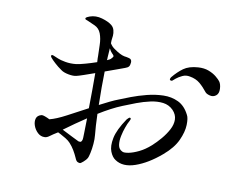

<svg xmlns="http://www.w3.org/2000/svg" viewBox="-75 -832 1151 898"><g transform="rotate(10 500.0 -383.0)"><path d="M485 -364Q504 -372 537 -384.5Q570 -397 609 -407Q648 -417 686.5 -418Q725 -419 757.5 -403.5Q790 -388 810 -348Q818 -334 817 -301Q816 -268 797.5 -227.5Q779 -187 733 -148Q672 -96 614 -76Q556 -56 518 -82Q502 -92 492 -117Q482 -142 490 -182Q498 -222 536 -278Q536 -278 543 -285Q550 -292 554 -286Q556 -284 551.5 -275Q547 -266 543 -258Q542 -256 535.5 -238.5Q529 -221 524 -197.5Q519 -174 522 -154Q525 -134 543 -126Q551 -122 572 -126Q593 -130 620 -143Q647 -156 674 -180Q694 -198 713.5 -221Q733 -244 746 -268.5Q759 -293 758.5 -316.5Q758 -340 739 -360Q719 -380 691 -383.5Q663 -387 631 -380Q599 -373 567 -361Q535 -349 506 -337Q481 -327 453.5 -312.5Q426 -298 397 -280Q398 -250 399.5 -224.5Q401 -199 403 -181Q405 -162 403 -138Q401 -114 396.5 -94Q392 -74 389 -69Q384 -60 372 -49.5Q360 -39 356 -39Q351 -39 344.5 -42Q338 -45 332 -60Q325 -76 315 -93Q305 -110 292 -124Q284 -133 269.5 -142Q255 -151 243 -157Q231 -163 231 -163Q208 -149 195.5 -139.5Q183 -130 173 -130Q154 -129 139.5 -142.5Q125 -156 118.5 -174.5Q112 -193 116.5 -208.5Q121 -224 141 -229Q146 -230 157 -226Q168 -222 180 -216Q212 -224 258 -248.5Q304 -273 353 -299Q354 -341 354 -385.5Q354 -430 354 -466Q326 -456 302.5 -448Q279 -440 270 -438Q255 -434 231.5 -438.5Q208 -443 196 -452Q177 -465 162 -479Q147 -493 144 -497Q134 -507 137 -512Q139 -517 152 -511Q165 -505 171 -503Q182 -498 206.5 -493.5Q231 -489 259 -492Q274 -494 301 -501.5Q328 -509 354 -518Q353 -529 353 -536.5Q353 -544 353 -547Q352 -569 351.5 -599Q351 -629 342 -653Q333 -676 312 -685.5Q291 -695 277 -701Q272 -703 268 -704.5Q264 -706 264 -709Q264 -714 270.5 -717Q277 -720 282 -722Q310 -732 341 -723Q372 -714 388 -701Q399 -692 402.5 -678.5Q406 -665 405 -652.5Q404 -640 403 -636Q402 -632 402 -616Q412 -600 425 -592Q439 -582 451.5 -575.5Q464 -569 474 -567Q484 -566 497.5 -562.5Q511 -559 510 -544Q509 -530 504 -524Q499 -518 487 -514Q482 -512 455.5 -502.5Q429 -493 396 -481Q394 -409 396 -322Q421 -335 443.5 -346Q466 -357 485 -364ZM398 -547Q398 -544 398 -541Q398 -538 397 -535Q411 -541 414 -544Q422 -552 424 -556.5Q426 -561 415 -571Q408 -578 401 -592ZM931 -529Q940 -517 941 -494.5Q942 -472 929 -462Q916 -452 900 -456Q884 -460 878 -467Q860 -490 841 -506Q822 -522 793 -527Q774 -531 757 -523Q740 -515 728.5 -505.5Q717 -496 715 -494Q709 -491 704 -495Q702 -496 703 -500.5Q704 -505 707 -509Q730 -537 755 -555Q780 -573 823 -576Q852 -578 874 -569.5Q896 -561 910.5 -549Q925 -537 931 -529ZM350 -150Q351 -152 351.5 -180.5Q352 -209 353 -251Q327 -234 301.5 -216Q276 -198 250 -179Q276 -166 301.5 -153Q327 -140 332 -138Q341 -136 344.5 -139Q348 -142 350 -150Z"/></g></svg>

Font: Shippori Mincho TTF
Style: Regular
Weight: 400
Version: Version 2.100